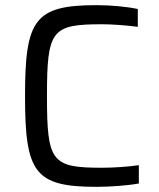

<svg xmlns="http://www.w3.org/2000/svg" viewBox="-20 -716 615 744"><path d="M354 8C406 8 475 3 518 -5V-76C479 -70 420 -66 376 -66C180 -66 162 -88 162 -344C162 -600 180 -622 376 -622C413 -622 469 -618 514 -612V-681C475 -690 408 -696 354 -696C114 -696 77 -640 77 -344C77 -47 114 8 354 8Z"/></svg>

Font: Saira UNSAM
Style: Regular
Weight: 400
Designer: Hector Gatti with collaboration of the Omnibus-Type team
Foundry: Omnibus-Type
Version: Version 0.072;PS 000.072;hotconv 1.0.88;makeotf.lib2.5.64775